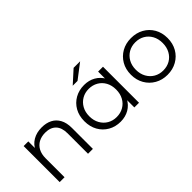

<svg xmlns="http://www.w3.org/2000/svg" viewBox="2 -1352 1978 1978"><g transform="rotate(-45 990.5 -363.0)"><path d="M367 -530Q431 -530 479.5 -505.5Q528 -481 555.5 -431Q583 -381 583 -305V0H512V-298Q512 -381 470.5 -423.5Q429 -466 354 -466Q298 -466 256.5 -443.5Q215 -421 192.5 -378.5Q170 -336 170 -276V0H99V-525H167V-381L156 -408Q181 -465 236 -497.5Q291 -530 367 -530Z M984 5Q909 5 849.5 -29Q790 -63 756 -123.5Q722 -184 722 -263Q722 -343 756 -403Q790 -463 849.5 -496.5Q909 -530 984 -530Q1053 -530 1107.5 -499Q1162 -468 1194.5 -408.5Q1227 -349 1227 -263Q1227 -178 1195 -118Q1163 -58 1108.5 -26.5Q1054 5 984 5ZM989 -58Q1045 -58 1089.5 -83.5Q1134 -109 1159.5 -155.5Q1185 -202 1185 -263Q1185 -325 1159.5 -371Q1134 -417 1089.5 -442.5Q1045 -468 989 -468Q934 -468 890 -442.5Q846 -417 820 -371Q794 -325 794 -263Q794 -202 820 -155.5Q846 -109 890 -83.5Q934 -58 989 -58ZM1187 0V-158L1194 -264L1184 -370V-525H1255V0ZM896 -607 1033 -731H1128L966 -607Z M1667 5Q1591 5 1530.5 -29.5Q1470 -64 1435 -124.5Q1400 -185 1400 -263Q1400 -342 1435 -402Q1470 -462 1530 -496Q1590 -530 1667 -530Q1745 -530 1805.5 -496Q1866 -462 1900.5 -402Q1935 -342 1935 -263Q1935 -185 1900.5 -124.5Q1866 -64 1805 -29.5Q1744 5 1667 5ZM1667 -58Q1724 -58 1768 -83.5Q1812 -109 1837.5 -155.5Q1863 -202 1863 -263Q1863 -325 1837.5 -371Q1812 -417 1768 -442.5Q1724 -468 1668 -468Q1612 -468 1568 -442.5Q1524 -417 1498 -371Q1472 -325 1472 -263Q1472 -202 1498 -155.5Q1524 -109 1568 -83.5Q1612 -58 1667 -58Z"/></g></svg>

Font: MOST Montserrat
Style: Regular
Weight: 400
Designer: Julieta Ulanovsky
Foundry: Julieta Ulanovsky
Version: Version 8.000;March 11, 2024;FontCreator 15.0.0.2926 64-bit